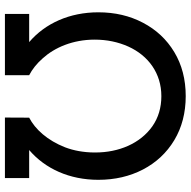

<svg xmlns="http://www.w3.org/2000/svg" viewBox="-17 -757 774 780"><g transform="rotate(90 370.0 -367.0)"><path d="M285.5 0V-98.5C261.5 -111 238.5 -129 217 -153.5C173 -202 141 -276 141 -364.5C141 -414 150.5 -459.5 169 -501C206 -583 278 -635.5 370.5 -635.5C417 -635.5 458 -623.5 493 -599C562.5 -550 599.5 -463.5 599.5 -367V-362C599 -319.5 592 -280 578.5 -244.5C550.5 -173 505.5 -123 458 -98.5L457.5 0H703.5V-98.5H589.5C666 -164 710.5 -263 710.5 -379.5C710.5 -446.5 696.5 -507 668.5 -561C640.5 -614.5 601 -657 549.5 -688C498 -719 438 -734.5 370.5 -734.5C302.5 -734.5 243 -719 191.5 -688C140 -657 100.5 -614.5 72.5 -561C44 -507 30 -446.5 30 -379.5C30 -263 74.5 -164 151 -98.5H36.5V0Z"/></g></svg>

Font: Vela Sans SemBd
Style: Regular
Weight: 600
Designer: Principal design: Mikhail Sharanda - project Manrope.
Design modification: Ravid Balaliev
Foundry: Mikhail Sharanda
Version: Version 1.001